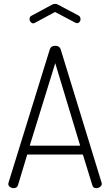

<svg xmlns="http://www.w3.org/2000/svg" viewBox="-20 -974 570 994"><path d="M23 -22Q23 -26 24 -28L238 -719Q244 -737 266 -737Q288 -737 294 -719L506 -28Q506 -27 506.5 -25.5Q507 -24 507 -22Q507 -13 498 -6.5Q489 0 478 0Q462 0 458 -15L409 -174H121L73 -15Q68 0 51 0Q40 0 31.5 -6Q23 -12 23 -22ZM133 -876Q133 -888 144 -893L248 -949Q256 -954 265 -954Q274 -954 282 -949L386 -894Q397 -888 397 -874Q397 -866 391.5 -860Q386 -854 378 -854L369 -857L265 -912L161 -856Q160 -856 157 -854.5Q154 -853 153 -853Q145 -853 139 -859.5Q133 -866 133 -876ZM134 -220H395L266 -647Z"/></svg>

Font: Terminal Dosis
Style: Light
Weight: 300
Designer: EdgarTolentino, PabloImpallari, IginoMarini
Foundry: EdgarTolentino, PabloImpallari, IginoMarini
Version: Version 1.006